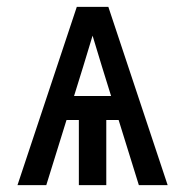

<svg xmlns="http://www.w3.org/2000/svg" viewBox="-20 -540 540 560"><path d="M31 0 204 -520H296L469 0H385L326 -190H290V0H210V-190H174L115 0ZM304 -260 277 -347Q270 -369 263.5 -391.5Q257 -414 250 -436Q243 -414 236.5 -391.5Q230 -369 223 -347L196 -260Z"/></svg>

Font: Iosevka Fixed Medium
Style: Regular
Weight: 500
Monospace: yes
Designer: Belleve Invis
Foundry: Belleve Invis
Version: Version 32.3.0